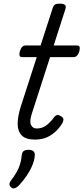

<svg xmlns="http://www.w3.org/2000/svg" viewBox="-20 -750 458 1055"><path d="M171 17Q122 17 99.5 -6Q77 -29 77 -69.5Q77 -110 94 -164L182 -436H102Q91 -436 88 -444Q85 -452 89 -468Q94 -484 101.5 -492Q109 -500 120 -500H203L269 -704Q274 -720 282 -725Q290 -730 307 -730Q330 -730 337.5 -722.5Q345 -715 339 -699L275 -500H403Q414 -500 417 -492.5Q420 -485 416 -468Q411 -452 403 -444Q395 -436 384 -436H255L156 -129Q141 -85 150 -64.5Q159 -44 182 -44Q215 -44 239.5 -65Q264 -86 277 -106Q282 -113 291 -117Q300 -121 314 -112Q328 -104 328.5 -95Q329 -86 324 -76Q312 -54 291 -32.5Q270 -11 241 3Q212 17 171 17ZM43 281Q33 273 32 264.5Q31 256 38 245Q57 220 70 198Q83 176 90 153Q97 130 100 100Q102 85 111.5 79Q121 73 136 73Q155 73 164 81.5Q173 90 171 105Q170 127 159 155Q148 183 129 212Q110 241 84 269Q74 279 63.5 283.5Q53 288 43 281Z"/></svg>

Font: Playwrite RO Light
Style: Regular
Weight: 300
Version: Version 1.002